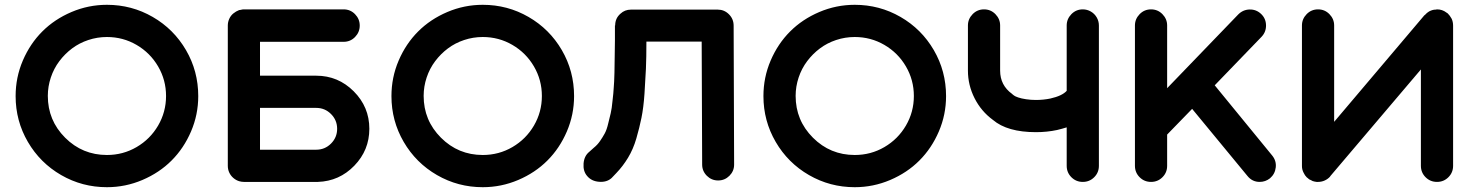

<svg xmlns="http://www.w3.org/2000/svg" viewBox="-20 -757 6146 799"><path d="M425 -737Q528 -737 615.5 -686.5Q703 -636 754 -548.5Q805 -461 805 -357Q805 -280 775 -210Q745 -140 694 -89Q643 -38 572.5 -8Q502 22 425 22Q322 22 234.5 -28.5Q147 -79 96 -166.5Q45 -254 45 -357Q45 -435 75 -505Q105 -575 156 -626Q207 -677 277.5 -707Q348 -737 425 -737ZM425 -112Q492 -112 548.5 -145Q605 -178 638 -234.5Q671 -291 671 -357.5Q671 -424 638 -480.5Q605 -537 548.5 -570Q492 -603 425 -603Q385 -603 347.5 -590.5Q310 -578 280 -555.5Q250 -533 227 -502.5Q204 -472 191.5 -434.5Q179 -397 179 -358Q179 -256 251 -184Q323 -112 425 -112Z M1296 -442Q1387 -442 1452 -377Q1517 -312 1517 -221Q1517 -132 1454.5 -67.5Q1392 -3 1303 0Q1299 0 1296 0H995Q985 0 975 -3Q962 -7 951 -16.5Q940 -26 934 -39Q928 -52 928 -67V-651Q928 -665 934 -678.5Q940 -692 951 -701Q962 -710 975 -715Q978 -716 982 -716Q988 -718 995 -718H1410Q1438 -718 1457.5 -698Q1477 -678 1477 -650.5Q1477 -623 1457.5 -603Q1438 -583 1410 -583H1062V-442H1263ZM1296 -134Q1332 -134 1357.5 -159.5Q1383 -185 1383 -221Q1383 -257 1357.5 -282.5Q1332 -308 1296 -308H1263H1062V-134Z M1989 -737Q2092 -737 2179.5 -686.5Q2267 -636 2318 -548.5Q2369 -461 2369 -357Q2369 -280 2339 -210Q2309 -140 2258 -89Q2207 -38 2136.5 -8Q2066 22 1989 22Q1886 22 1798.5 -28.5Q1711 -79 1660 -166.5Q1609 -254 1609 -357Q1609 -435 1639 -505Q1669 -575 1720 -626Q1771 -677 1841.5 -707Q1912 -737 1989 -737ZM1989 -112Q2056 -112 2112.5 -145Q2169 -178 2202 -234.5Q2235 -291 2235 -357.5Q2235 -424 2202 -480.5Q2169 -537 2112.5 -570Q2056 -603 1989 -603Q1949 -603 1911.5 -590.5Q1874 -578 1844 -555.5Q1814 -533 1791 -502.5Q1768 -472 1755.5 -434.5Q1743 -397 1743 -358Q1743 -256 1815 -184Q1887 -112 1989 -112Z M2545 -37 2525 -16Q2505 2 2473 -0.5Q2441 -3 2423 -25Q2406 -45 2408.5 -76.5Q2411 -108 2432 -125L2451 -142Q2466 -154 2477 -170Q2488 -186 2496.5 -201.5Q2505 -217 2511 -243Q2517 -267 2521.5 -286Q2526 -305 2529 -338Q2533 -371 2534 -392Q2536 -413 2537 -454Q2538 -494 2538 -518Q2538 -542 2539 -589V-651H2540Q2540 -681 2562 -700Q2580 -717 2606 -717H2967Q2994 -717 3013.5 -697.5Q3033 -678 3033 -650L3035 -72Q3035 -45 3015.5 -25.5Q2996 -6 2968.5 -6Q2941 -6 2921.5 -25.5Q2902 -45 2902 -72L2900 -584H2670Q2670 -517 2668 -471Q2666 -426 2662 -367Q2658 -309 2649.5 -267Q2641 -225 2628 -180.5Q2615 -136 2593.5 -100.5Q2572 -65 2545 -37Z M3537 -737Q3640 -737 3727.5 -686.5Q3815 -636 3866 -548.5Q3917 -461 3917 -357Q3917 -280 3887 -210Q3857 -140 3806 -89Q3755 -38 3684.5 -8Q3614 22 3537 22Q3434 22 3346.5 -28.5Q3259 -79 3208 -166.5Q3157 -254 3157 -357Q3157 -435 3187 -505Q3217 -575 3268 -626Q3319 -677 3389.5 -707Q3460 -737 3537 -737ZM3537 -112Q3604 -112 3660.5 -145Q3717 -178 3750 -234.5Q3783 -291 3783 -357.5Q3783 -424 3750 -480.5Q3717 -537 3660.5 -570Q3604 -603 3537 -603Q3497 -603 3459.5 -590.5Q3422 -578 3392 -555.5Q3362 -533 3339 -502.5Q3316 -472 3303.5 -434.5Q3291 -397 3291 -358Q3291 -256 3363 -184Q3435 -112 3537 -112Z M4486 -718Q4504 -718 4519.5 -709Q4535 -700 4544 -684.5Q4553 -669 4553 -651V-67Q4553 -39 4533.5 -19.5Q4514 0 4486 0Q4458 0 4438.5 -19.5Q4419 -39 4419 -67V-227Q4400 -221 4379 -216Q4337 -207 4291 -207Q4172 -207 4112 -258Q4063 -294 4035.5 -348.5Q4008 -403 4008 -463V-651Q4008 -678 4027.5 -698Q4047 -718 4075 -718Q4103 -718 4122.5 -698Q4142 -678 4142 -651V-463Q4142 -402 4192 -366Q4192 -366 4193 -365Q4193 -365 4194 -364Q4196 -362 4198 -361L4199 -360Q4204 -356 4217 -351.5Q4230 -347 4250 -344Q4270 -341 4291 -341Q4322 -341 4351 -347Q4400 -358 4419 -379V-651Q4419 -678 4438.5 -698Q4458 -718 4486 -718Z M5274 -110Q5292 -88 5289 -60.5Q5286 -33 5265 -15Q5246 0 5222 0Q5191 0 5171 -25L4941 -304L4837 -197V-67Q4837 -39 4817.5 -19.5Q4798 0 4770 0Q4742 0 4722.5 -19.5Q4703 -39 4703 -67V-651Q4703 -678 4722.5 -698Q4742 -718 4770 -718Q4798 -718 4817.5 -698Q4837 -678 4837 -651V-390L5133 -697Q5153 -717 5180.5 -717.5Q5208 -718 5228 -699Q5248 -680 5248.5 -652Q5249 -624 5230 -604L5035 -402Z M6027 -650V-651V-67Q6027 -39 6007.5 -19.5Q5988 0 5960 0Q5932 0 5912.5 -19.5Q5893 -39 5893 -67V-468L5516 -24Q5516 -23 5515 -22Q5506 -12 5493 -6Q5480 0 5465 0Q5463 0 5460 0H5459Q5450 -1 5441 -4V-5H5440Q5436 -7 5432 -9H5431Q5426 -12 5422 -16Q5420 -17 5418 -19Q5410 -27 5405 -38Q5398 -51 5398 -66Q5398 -67 5398 -67V-651Q5398 -678 5417.5 -698Q5437 -718 5465 -718Q5493 -718 5512.5 -698Q5532 -678 5532 -651V-250L5908 -694H5909Q5910 -695 5911 -696Q5920 -706 5932 -712H5933Q5943 -717 5955 -717Q5958 -718 5960 -718Q5982 -718 5999 -705Q6001 -704 6003 -702H6004Q6014 -692 6021 -679Q6027 -666 6027 -650Z"/></svg>

Font: Multiround Pro
Style: Regular
Weight: 400
Designer: Ivan Filipov, Sasha Pavljenko
Version: Version 1.005;Fontself Maker 3.5.4